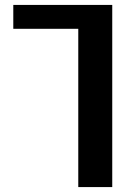

<svg xmlns="http://www.w3.org/2000/svg" viewBox="-20 -540 545 780"><path d="M436 -520V220H298V-423H34V-520Z"/></svg>

Font: M PLUS 1p
Style: Bold
Weight: 700
Version: Version 1.062